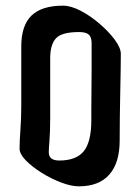

<svg xmlns="http://www.w3.org/2000/svg" viewBox="-20 -666 487 677"><path d="M258 -9Q231 -9 195.5 -22.5Q160 -36 126.5 -57Q93 -78 71 -100.5Q49 -123 49 -142Q49 -168 52 -208.5Q55 -249 55 -294V-502Q55 -576 91 -611Q127 -646 202 -646Q230 -646 264.5 -628Q299 -610 331.5 -582Q364 -554 385 -525.5Q406 -497 406 -476Q406 -456 405.5 -420Q405 -384 404 -340Q403 -296 402.5 -251.5Q402 -207 402 -171Q402 -92 365.5 -50.5Q329 -9 258 -9ZM189 -100Q249 -100 275.5 -133Q302 -166 302 -242Q302 -256 302 -284Q302 -312 302.5 -346Q303 -380 303 -414Q303 -448 303 -474.5Q303 -501 303 -514Q303 -535 293 -544Q283 -553 259 -553Q197 -553 177 -530.5Q157 -508 157 -461V-251Q157 -203 154.5 -172Q152 -141 152 -129Q152 -100 189 -100Z"/></svg>

Font: Jaini
Style: Regular
Weight: 400
Designer: Maithili Shingre, Girish Dalvi (Devanagari), Taresh Vohra (Latin)
Foundry: Ek Type
Version: Version 2.000; ttfautohint (v1.8.4.7-5d5b)